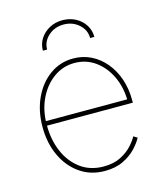

<svg xmlns="http://www.w3.org/2000/svg" viewBox="-112 -826 789 922"><g transform="rotate(-15 282.5 -365.0)"><path d="M295.9 11.2Q225.6 11.2 172.4 -25.9Q119.1 -63 89.6 -126.7Q60.1 -190.4 60.1 -270Q60.1 -349.6 89.6 -413.1Q119.1 -476.6 170.4 -513.4Q221.7 -550.3 286.6 -550.3Q334.5 -550.3 375 -530.3Q415.5 -510.3 445.8 -473.9Q476.1 -437.5 492.7 -389.2Q509.3 -340.8 509.3 -283.2V-271H71.8V-293.5H496.6L487.3 -284.2Q487.3 -352.1 461.2 -407.5Q435.1 -462.9 389.9 -495.4Q344.7 -527.8 286.6 -527.8Q230 -527.8 183.6 -494.6Q137.2 -461.4 109.9 -404.5Q82.5 -347.7 82.5 -275.4V-272.5Q82.5 -200.7 107.7 -141.6Q132.8 -82.5 180.7 -46.9Q228.5 -11.2 295.9 -11.2Q346.2 -11.2 380.9 -29.1Q415.5 -46.9 437.5 -71Q459.5 -95.2 469.2 -114.3L488.3 -103Q476.1 -79.6 451.2 -53Q426.3 -26.4 387.7 -7.6Q349.1 11.2 295.9 11.2ZM284.2 -741.2Q320.3 -741.2 349.4 -725.8Q378.4 -710.4 395.5 -683.8Q412.6 -657.2 412.6 -624H391.6Q391.6 -664.1 360.4 -691.9Q329.1 -719.7 284.7 -719.7Q240.2 -719.7 209 -691.9Q177.7 -664.1 177.7 -624H156.7Q156.7 -657.2 173.8 -683.6Q190.9 -710 220 -725.6Q249 -741.2 284.2 -741.2Z"/></g></svg>

Font: Inter 16pt Thin
Style: Regular
Weight: 250
Version: Version 4.001;git-66647c0bb